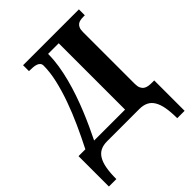

<svg xmlns="http://www.w3.org/2000/svg" viewBox="-251 -857 1211 1211"><g transform="rotate(-45 354.0 -252.0)"><path d="M328.1 -652.8Q328.1 -603.5 320.1 -551.8Q312 -500 298.3 -447.5Q284.7 -395 266.8 -343Q249 -291 228.8 -241.5Q208.5 -191.9 187.5 -146.2Q166.5 -100.6 147 -61H422.9V-652.8ZM68.8 -61Q105.5 -132.8 139.2 -207.3Q172.9 -281.7 198.7 -354Q224.6 -426.3 240.2 -494.1Q255.9 -562 255.9 -620.1Q255.9 -633.8 248.5 -642.1Q241.2 -650.4 229 -654.5Q216.8 -658.7 201.2 -659.9Q185.5 -661.1 168.9 -661.1H166V-713.9H664.1V-661.1H650.9Q636.7 -661.1 624.3 -658.9Q611.8 -656.7 602.1 -649.7Q592.3 -642.6 586.7 -629.4Q581.1 -616.2 581.1 -594.2V-132.8Q581.1 -109.4 587.6 -95.2Q594.2 -81.1 605.2 -73.5Q616.2 -65.9 631.1 -63.5Q646 -61 663.1 -61H683.1V210H617.2Q617.2 154.3 610.1 114.7Q603 75.2 587.6 49.6Q572.3 23.9 547.9 12Q523.4 0 488.8 0H202.1Q167.5 0 143.3 12Q119.1 23.9 103.8 49.6Q88.4 75.2 81.3 114.7Q74.2 154.3 74.2 210H7.8V-61Z"/></g></svg>

Font: Droids
Style: b
Weight: 700
Foundry: Ascender Corporation
Version: Version 1.00 build 113